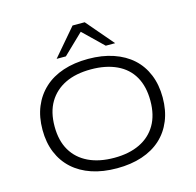

<svg xmlns="http://www.w3.org/2000/svg" viewBox="-131 -1080 1247 1223"><g transform="rotate(-15 492.5 -468.0)"><path d="M493 8Q400 8 327 -16.5Q254 -41 202.5 -87.5Q151 -134 123.5 -200.5Q96 -267 96 -351Q96 -436 123.5 -502.5Q151 -569 202.5 -616.5Q254 -664 327.5 -688.5Q401 -713 493 -713Q585 -713 658.5 -688Q732 -663 783 -617Q834 -571 861.5 -504Q889 -437 889 -353Q889 -268 861.5 -201Q834 -134 783 -87.5Q732 -41 658.5 -16.5Q585 8 493 8ZM493 -61Q591 -61 661.5 -95Q732 -129 770 -194Q808 -259 808 -353Q808 -447 771 -512Q734 -577 662.5 -610.5Q591 -644 493 -644Q393 -644 323 -610Q253 -576 214.5 -511.5Q176 -447 176 -352Q176 -258 214 -193.5Q252 -129 323 -95Q394 -61 493 -61ZM300 -765 453 -944H533L686 -765H624L493 -892L361 -765Z"/></g></svg>

Font: Nunito Sans 7pt Expanded Light
Style: Regular
Weight: 300
Width: 7
Designer: Vernon Adams
Foundry: Vernon Adams
Version: Version 3.101;gftools[0.9.27]